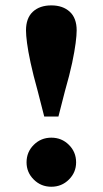

<svg xmlns="http://www.w3.org/2000/svg" viewBox="-20 -688 387 723"><path d="M173.3 15.2Q134.3 15.2 107.2 -11.8Q80 -38.7 80 -76.7Q80 -115.7 107.2 -142.6Q134.3 -169.6 173.3 -169.6Q212.3 -169.6 239.4 -142.6Q266.6 -115.7 266.6 -76.7Q266.6 -38.7 239.4 -11.8Q212.3 15.2 173.3 15.2ZM173.3 -667.7Q216.6 -667.7 242.7 -643.8Q268.7 -619.9 268.7 -573.5Q268.7 -555.5 264.8 -525.6Q261 -495.6 251.7 -451.2Q242.3 -406.8 224.5 -344.8L200 -249.1H146.6L122.1 -344.8Q104.6 -407.6 95.1 -452Q85.6 -496.4 81.8 -525.9Q77.9 -555.5 77.9 -573.5Q77.9 -619.9 103.7 -643.8Q129.5 -667.7 173.3 -667.7Z"/></svg>

Font: Adobe Variable Font Prototype
Style: Regular
Weight: 389
Designer: Frank Grießhammer
Foundry: Adobe
Version: Version 1.004;hotconv 1.0.113;makeotfexe 2.5.65598